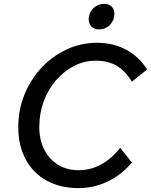

<svg xmlns="http://www.w3.org/2000/svg" viewBox="-20 -951 776 987"><path d="M598 -191 658 -115Q603 -51 532.5 -17.5Q462 16 384 16Q290 16 220 -22.5Q150 -61 112 -132Q74 -203 74 -298Q74 -387 106 -465.5Q138 -544 194 -603.5Q250 -663 323 -697Q396 -731 479 -731Q562 -731 628.5 -695.5Q695 -660 736 -594L658 -531Q624 -587 579.5 -613Q535 -639 473 -639Q413 -639 360.5 -612Q308 -585 267.5 -538Q227 -491 204.5 -429.5Q182 -368 182 -298Q182 -232 207.5 -182Q233 -132 278.5 -104Q324 -76 384 -76Q506 -76 598 -191ZM488 -800Q465 -800 450.5 -814Q436 -828 436 -852Q436 -884 459 -907.5Q482 -931 516 -931Q540 -931 554 -917Q568 -903 568 -880Q568 -847 545.5 -823.5Q523 -800 488 -800Z"/></svg>

Font: Wix Madefor Text Medium
Style: Italic
Weight: 500
Italic angle: -12°
Designer: Dalton Maag Ltd
Foundry: Dalton Maag Ltd
Version: Version 3.100